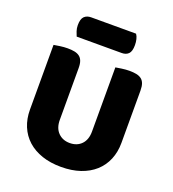

<svg xmlns="http://www.w3.org/2000/svg" viewBox="-149 -935 961 1065"><g transform="rotate(20 332.0 -402.5)"><path d="M602 -224Q602 -170 583.5 -125.5Q565 -81 530 -49.5Q495 -18 445 -1Q395 16 332 16Q269 16 219 -1Q169 -18 134 -49.5Q99 -81 80.5 -125.5Q62 -170 62 -224V-606Q73 -608 97 -611.5Q121 -615 143 -615Q166 -615 183.5 -611.5Q201 -608 213 -599Q225 -590 231 -574Q237 -558 237 -532V-227Q237 -179 263.5 -152Q290 -125 332 -125Q375 -125 401 -152Q427 -179 427 -227V-606Q438 -608 462 -611.5Q486 -615 508 -615Q531 -615 548.5 -611.5Q566 -608 578 -599Q590 -590 596 -574Q602 -558 602 -532ZM167 -693Q162 -704 156.5 -720.5Q151 -737 151 -755Q151 -792 166 -806.5Q181 -821 206 -821H471Q479 -810 483 -793.5Q487 -777 487 -759Q487 -722 472.5 -707.5Q458 -693 433 -693Z"/></g></svg>

Font: Baloo Bhaijaan
Style: Regular
Weight: 400
Designer: Devika Bhansali and Ek Type
Foundry: Ek Type
Version: Version 1.443;PS 1.000;hotconv 16.6.51;makeotf.lib2.5.65220;